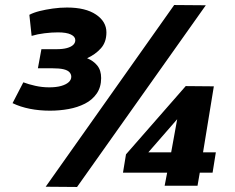

<svg xmlns="http://www.w3.org/2000/svg" viewBox="-20 -740 936 765"><path d="M30 -329 73 -412Q94 -404 121 -398Q148 -392 176 -392Q204 -392 223.5 -397.5Q243 -403 253.5 -412.5Q264 -422 264 -434Q264 -444 257 -452Q250 -460 233.5 -464Q217 -468 187 -468H131L145 -544H205Q230 -544 246.5 -548.5Q263 -553 271.5 -561Q280 -569 280 -580Q280 -594 262.5 -602.5Q245 -611 211 -611Q186 -611 157.5 -607.5Q129 -604 106 -597L97 -681Q114 -690 138 -696Q162 -702 190.5 -706Q219 -710 247 -710Q321 -710 362.5 -682Q404 -654 404 -611Q404 -572 382 -547.5Q360 -523 327 -508Q352 -498 367.5 -479Q383 -460 383 -429Q383 -393 365.5 -367.5Q348 -342 318.5 -327Q289 -312 253 -305.5Q217 -299 179 -299Q137 -299 99 -306.5Q61 -314 30 -329ZM287 5 162 4 674 -720 800 -719ZM470 -52 482 -125 720 -397 832 -396 789 -133H840L827 -52H776L767 0H636L646 -52ZM571 -133H662L686 -265Z"/></svg>

Font: Georama ExtraBold
Style: Italic
Weight: 800
Italic angle: -9°
Version: Version 1.001